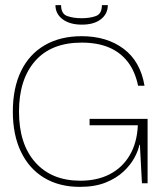

<svg xmlns="http://www.w3.org/2000/svg" viewBox="-20 -714 636 748"><path d="M291 14Q211 14 152.5 -21Q94 -56 62 -122Q30 -188 30 -279Q30 -371 62 -437Q94 -503 154.5 -538Q215 -573 298 -573Q396 -573 461.5 -524Q527 -475 543 -380H518Q506 -437 477 -474Q448 -511 403.5 -529.5Q359 -548 298 -548Q180 -548 117 -476.5Q54 -405 54 -279Q54 -153 117.5 -81.5Q181 -10 293 -10Q359 -10 408 -35.5Q457 -61 485.5 -109.5Q514 -158 517 -226H329V-251H555V0H533L525 -150H523Q519 -128 504 -100Q489 -72 461.5 -46Q434 -20 392 -3Q350 14 291 14ZM299 -618Q252 -618 224 -639Q196 -660 196 -694H218Q218 -660 242 -651.5Q266 -643 298 -643Q330 -643 353.5 -651.5Q377 -660 377 -694H400Q400 -660 373 -639Q346 -618 299 -618Z"/></svg>

Font: Darker Grotesque Light Light
Style: Regular
Weight: 300
Version: Version 1.000;gftools[0.9.28]